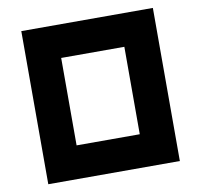

<svg xmlns="http://www.w3.org/2000/svg" viewBox="-81 -777 950 904"><g transform="rotate(-10 394.5 -325.0)"><path d="M78 41H707V-691H78ZM241 -116V-534H543V-116Z"/></g></svg>

Font: コーポレート・ロゴ ver3 Bold
Style: Regular
Weight: 700
Designer: [KANA_main] LOGOTYPE.JP [Source Han Sans] Ryoko NISHIZUKA 西塚涼子 (kana, bopomofo & ideographs); Paul D. Hunt (Latin, Greek
Version: Version 12.001;FEAKit 1.0